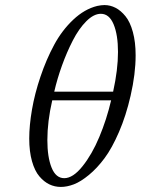

<svg xmlns="http://www.w3.org/2000/svg" viewBox="-20 -718 550 750"><path d="M414.1 -326.2H184.1Q165 -243.2 165 -170.9Q165 -104 181.6 -63Q198.2 -22 231 -22Q265.1 -22 302.2 -68.4Q339.4 -114.7 367.9 -182.9Q396.5 -251 414.1 -326.2ZM374 -664.1Q346.2 -664.1 317.1 -635Q288.1 -606 264.4 -559.8Q240.7 -513.7 222.2 -462.2Q203.6 -410.6 191.9 -359.9H421.9Q440.9 -445.8 440.9 -515.1Q440.9 -582 423.8 -623Q406.7 -664.1 374 -664.1ZM94.2 -176.8Q94.2 -228 105 -290.3Q115.7 -352.5 138.2 -418.9Q160.6 -485.4 191.2 -542.2Q221.7 -599.1 265.9 -640.9Q310.1 -682.6 359.9 -694.8Q375.5 -698.2 388.2 -698.2Q410.6 -698.2 431.4 -687.5Q452.1 -676.8 470.2 -654.5Q488.3 -632.3 499 -593Q509.8 -553.7 509.8 -502Q509.8 -429.7 490.2 -344.2Q472.2 -265.6 444.8 -202.4Q417.5 -139.2 388.4 -100.1Q359.4 -61 327.4 -34.7Q295.4 -8.3 268.6 2Q241.7 12.2 217.8 12.2Q193.8 12.2 172.9 2.2Q151.9 -7.8 133.8 -29.1Q115.7 -50.3 105 -88.1Q94.2 -126 94.2 -176.8Z"/></svg>

Font: Common Serif
Style: Italic
Weight: 400
Italic angle: -12°
Designer: Philipp H. Poll, Khaled Hosny
Foundry: Stefan Peev, Context Ltd.
Version: Version 1.026